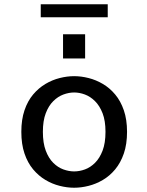

<svg xmlns="http://www.w3.org/2000/svg" viewBox="-20 -869 690 900"><path d="M327.5 11Q294.5 11 259.8 2.2Q225 -6.5 193 -25.5Q161 -44.5 135.2 -75.2Q109.5 -106 94.8 -149.5Q80 -193 80 -251Q80 -308.5 94.8 -352Q109.5 -395.5 135.2 -426Q161 -456.5 193 -475.5Q225 -494.5 259.8 -503.2Q294.5 -512 327.5 -512Q360.5 -512 395.2 -503.2Q430 -494.5 462.2 -475.5Q494.5 -456.5 520 -426Q545.5 -395.5 560.5 -352Q575.5 -308.5 575.5 -251Q575.5 -193 560.5 -149.5Q545.5 -106 520 -75.2Q494.5 -44.5 462.2 -25.5Q430 -6.5 395.2 2.2Q360.5 11 327.5 11ZM327.5 -65.5Q352.5 -65.5 378 -74.8Q403.5 -84 425.2 -105.5Q447 -127 460.8 -162.8Q474.5 -198.5 474.5 -251Q474.5 -303 460.8 -338.2Q447 -373.5 425.2 -395Q403.5 -416.5 378 -426Q352.5 -435.5 327.5 -435.5Q303 -435.5 277.2 -426Q251.5 -416.5 229.8 -395Q208 -373.5 194.5 -338.2Q181 -303 181 -251Q181 -198.5 194.5 -162.8Q208 -127 229.8 -105.5Q251.5 -84 277.2 -74.8Q303 -65.5 327.5 -65.5ZM275.5 -708.5H379V-595H275.5ZM171 -788V-849H485V-788Z"/></svg>

Font: Trispace Thin
Style: Regular
Weight: 400
Version: Version 1.210